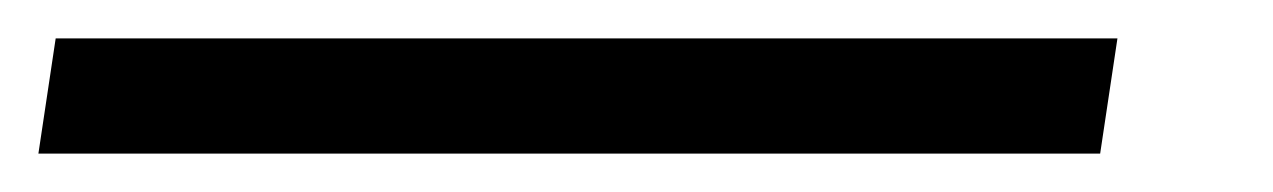

<svg xmlns="http://www.w3.org/2000/svg" viewBox="-63 59 663 100"><path d="M-34 79H519L510 139H-43Z"/></svg>

Font: Nebula Sans Medium
Style: Regular
Weight: 500
Italic angle: -9°
Designer: Paul D. Hunt for Adobe (as Source Sans)
Foundry: Nebula Entertainment & Broadcasting LLC
Version: Version 1.010